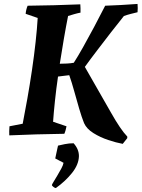

<svg xmlns="http://www.w3.org/2000/svg" viewBox="-20 -679 718 973"><path d="M602 50Q569 44 528.5 30.5Q488 17 453.5 -4.5Q419 -26 406 -55Q394 -85 381.5 -127.5Q369 -170 356.5 -215.5Q344 -261 331 -298Q316 -296 302 -294.5Q288 -293 274 -291Q265 -230 258.5 -168Q252 -106 249 -62L317 -39Q315 -29 312.5 -19.5Q310 -10 306 -1Q234 0 163.5 2Q93 4 27 7Q26 -14 28 -39L95 -52Q106 -108 118.5 -178.5Q131 -249 142 -323.5Q153 -398 160.5 -466.5Q168 -535 171 -588L110 -609Q112 -631 120 -650Q187 -651 253.5 -652.5Q320 -654 387 -657Q388 -647 388 -636.5Q388 -626 388 -615Q372 -612 355 -607Q338 -602 325 -598Q315 -548 303.5 -481.5Q292 -415 283 -356Q299 -356 319 -357Q339 -358 354 -361Q374 -392 400.5 -439Q427 -486 456 -540.5Q485 -595 513 -650Q550 -651 591 -653.5Q632 -656 677 -659Q678 -649 678 -638Q678 -627 677 -617Q660 -613 642.5 -608.5Q625 -604 608 -598Q577 -560 542 -514.5Q507 -469 472.5 -424Q438 -379 410 -340Q492 -198 541.5 -110Q591 -22 625 13V21ZM263 274Q258 274 250.5 268Q243 262 243 259Q243 256 251 243Q259 230 270 211.5Q281 193 290.5 175.5Q300 158 302 146L260 124Q261 119 264 105Q267 91 270 77Q273 63 274 59Q286 56 308 51.5Q330 47 353 47Q380 77 380 112Q379 155 345 197.5Q311 240 263 274Z"/></svg>

Font: Labrada
Style: Bold Italic
Weight: 700
Italic angle: -7°
Designer: Mercedes Jáuregui
Foundry: Omnibus-Type Team
Version: Version 1.000; ttfautohint (v1.8.4.7-5d5b)